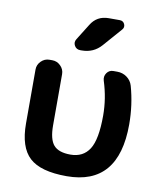

<svg xmlns="http://www.w3.org/2000/svg" viewBox="-86 -832 768 911"><g transform="rotate(10 298.0 -376.5)"><path d="M297 10Q171 10 117.5 -39.5Q64 -89 64 -203V-463Q64 -486 81 -503Q98 -520 121 -520H135Q158 -520 175 -503Q192 -486 192 -463V-217Q192 -149 216 -121.5Q240 -94 297 -94Q358 -94 388 -141Q418 -188 418 -303Q418 -386 392 -467Q386 -487 397.5 -503.5Q409 -520 429 -520H448Q474 -520 494.5 -505Q515 -490 522 -466Q547 -378 547 -283Q547 10 297 10ZM364 -763H417Q434 -763 440.5 -748Q447 -733 436 -721L358 -632Q321 -590 264 -590H257Q238 -590 229 -606Q220 -622 230 -638L278 -715Q307 -763 364 -763Z"/></g></svg>

Font: Rounded Mplus 1c Bold
Style: Bold
Weight: 700
Version: Version 1.059.20150529